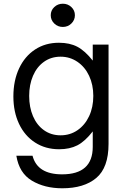

<svg xmlns="http://www.w3.org/2000/svg" viewBox="-20 -793 675 1033"><path d="M68 45H155Q181 145 314 145Q479 145 479 -3V-86Q437 -32 396 -11Q355 10 298 10Q225 10 169 -26Q113 -62 82.5 -126.5Q52 -191 52 -274Q52 -359 82.5 -424.5Q113 -490 168.5 -526.5Q224 -563 297 -563Q355 -563 396 -541.5Q437 -520 479 -467V-553H564V-19Q564 109 498 164.5Q432 220 315 220Q220 220 151.5 179Q83 138 68 45ZM482 -277Q482 -337 459.5 -385Q437 -433 396.5 -460.5Q356 -488 306 -488Q255 -488 216.5 -460.5Q178 -433 157.5 -385Q137 -337 137 -277Q137 -216 157.5 -168Q178 -120 216.5 -92.5Q255 -65 306 -65Q357 -65 397 -92.5Q437 -120 459.5 -168Q482 -216 482 -277ZM253 -711Q253 -737 272 -755Q291 -773 318 -773Q345 -773 364 -755Q383 -737 383 -711Q383 -685 364 -666.5Q345 -648 318 -648Q291 -648 272 -666.5Q253 -685 253 -711Z"/></svg>

Font: Open Sauce One
Style: Regular
Weight: 400
Designer: Alfredo Marco Pradil
Foundry: Creative Sauce Fz LLC
Version: Version 1.477